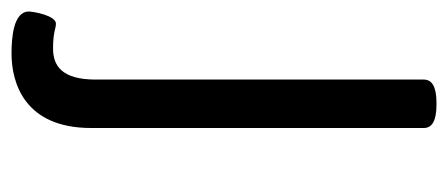

<svg xmlns="http://www.w3.org/2000/svg" viewBox="-259 -323 777 333"><g transform="rotate(90 129.5 -156.5)"><path d="M145 -525H141C113 -525 101 -517 101 -503V66C101 126 76 140 47 140C18 140 13 135 4 135C-10 135 -17 174 -17 182C-17 209 29 212 56 212C106 212 185 190 185 74V-503C185 -517 173 -525 145 -525Z"/></g></svg>

Font: Asap
Style: Regular
Weight: 400
Designer: Pablo Cosgaya
Foundry: Pablo Cosgaya
Version: Version 1.007;PS 001.007;hotconv 1.0.70;makeotf.lib2.5.58329